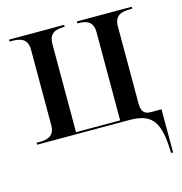

<svg xmlns="http://www.w3.org/2000/svg" viewBox="-109 -636 899 946"><g transform="rotate(-15 340.0 -163.0)"><path d="M647 185 648 210H658V-10H605C571 -10 556 -25 556 -67V-460C556 -518 595 -526 635 -526H647V-536H367V-526H370C409 -526 447 -518 447 -460V-10H222V-460C222 -518 260 -526 299 -526H302V-536H21V-526H34C74 -526 113 -518 113 -460V-75C113 -18 74 -10 34 -10H21V0H489C602 0 640 44 647 185Z"/></g></svg>

Font: Noto Serif Display Medium
Style: Regular
Weight: 500
Designer: Monotype Design Team
Foundry: Monotype Imaging Inc.
Version: Version 2.009